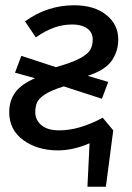

<svg xmlns="http://www.w3.org/2000/svg" viewBox="-20 -559 502 729"><path d="M370 -112 410 -64 382 150H312L320 -15Q258 12 200 12Q122 12 68.5 -27Q15 -66 15 -133Q15 -176 37.5 -207.5Q60 -239 113 -262L37 -283L61 -347L192 -304Q253 -321 283.5 -337.5Q314 -354 323 -370.5Q332 -387 332 -409Q332 -436 311 -451Q290 -466 255 -466Q218 -466 185 -454Q152 -442 116 -417L75 -478Q160 -539 261 -539Q338 -539 383.5 -502.5Q429 -466 429 -409Q429 -365 404.5 -329Q380 -293 313 -271L391 -248L367 -184L222 -231Q174 -216 150.5 -200.5Q127 -185 120.5 -169.5Q114 -154 114 -133Q114 -103 137.5 -83.5Q161 -64 205 -64Q281 -64 370 -112Z"/></svg>

Font: Fira Sans
Style: Italic
Weight: 400
Italic angle: -8°
Designer: bBox Type GmbH & Carrois Corporate GbR & Edenspiekermann AG
Foundry: bBox Type GmbH & Carrois Corporate GbR & Edenspiekermann AG
Version: Version 4.301